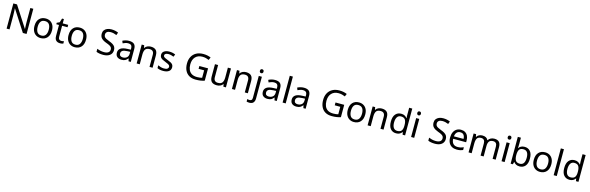

<svg xmlns="http://www.w3.org/2000/svg" viewBox="125 -2889 16144 5258"><g transform="rotate(15 8197.5 -260.0)"><path d="M663 0H558L176 -593H172Q174 -558 177 -506Q180 -454 180 -399V0H97V-714H201L582 -123H586Q585 -139 583.5 -171Q582 -203 580.5 -241Q579 -279 579 -311V-714H663Z M1311 -269Q1311 -136 1243.5 -63Q1176 10 1061 10Q990 10 934.5 -22.5Q879 -55 847 -117.5Q815 -180 815 -269Q815 -402 882 -474Q949 -546 1064 -546Q1137 -546 1192.5 -513.5Q1248 -481 1279.5 -419.5Q1311 -358 1311 -269ZM906 -269Q906 -174 943.5 -118.5Q981 -63 1063 -63Q1144 -63 1182 -118.5Q1220 -174 1220 -269Q1220 -364 1182 -418Q1144 -472 1062 -472Q980 -472 943 -418Q906 -364 906 -269Z M1629 -62Q1649 -62 1670 -65.5Q1691 -69 1704 -73V-6Q1690 1 1664 5.5Q1638 10 1614 10Q1572 10 1536.5 -4.5Q1501 -19 1479 -55Q1457 -91 1457 -156V-468H1381V-510L1458 -545L1493 -659H1545V-536H1700V-468H1545V-158Q1545 -109 1568.5 -85.5Q1592 -62 1629 -62Z M2277 -269Q2277 -136 2209.5 -63Q2142 10 2027 10Q1956 10 1900.5 -22.5Q1845 -55 1813 -117.5Q1781 -180 1781 -269Q1781 -402 1848 -474Q1915 -546 2030 -546Q2103 -546 2158.5 -513.5Q2214 -481 2245.5 -419.5Q2277 -358 2277 -269ZM1872 -269Q1872 -174 1909.5 -118.5Q1947 -63 2029 -63Q2110 -63 2148 -118.5Q2186 -174 2186 -269Q2186 -364 2148 -418Q2110 -472 2028 -472Q1946 -472 1909 -418Q1872 -364 1872 -269Z M3091 -191Q3091 -96 3022 -43Q2953 10 2836 10Q2776 10 2725 1Q2674 -8 2640 -24V-110Q2676 -94 2729.5 -81Q2783 -68 2840 -68Q2920 -68 2960.5 -99Q3001 -130 3001 -183Q3001 -218 2986 -242Q2971 -266 2934.5 -286.5Q2898 -307 2833 -330Q2742 -363 2695.5 -411Q2649 -459 2649 -542Q2649 -599 2678 -639.5Q2707 -680 2758.5 -702Q2810 -724 2877 -724Q2936 -724 2985 -713Q3034 -702 3074 -684L3046 -607Q3009 -623 2965.5 -634Q2922 -645 2875 -645Q2808 -645 2774 -616.5Q2740 -588 2740 -541Q2740 -505 2755 -481Q2770 -457 2804 -438Q2838 -419 2896 -397Q2959 -374 3002.5 -347.5Q3046 -321 3068.5 -284Q3091 -247 3091 -191Z M3426 -545Q3524 -545 3571 -502Q3618 -459 3618 -365V0H3554L3537 -76H3533Q3498 -32 3459.5 -11Q3421 10 3353 10Q3280 10 3232 -28.5Q3184 -67 3184 -149Q3184 -229 3247 -272.5Q3310 -316 3441 -320L3532 -323V-355Q3532 -422 3503 -448Q3474 -474 3421 -474Q3379 -474 3341 -461.5Q3303 -449 3270 -433L3243 -499Q3278 -518 3326 -531.5Q3374 -545 3426 -545ZM3452 -259Q3352 -255 3313.5 -227Q3275 -199 3275 -148Q3275 -103 3302.5 -82Q3330 -61 3373 -61Q3441 -61 3486 -98.5Q3531 -136 3531 -214V-262Z M4042 -546Q4138 -546 4187 -499.5Q4236 -453 4236 -349V0H4149V-343Q4149 -472 4029 -472Q3940 -472 3906 -422Q3872 -372 3872 -278V0H3784V-536H3855L3868 -463H3873Q3899 -505 3945 -525.5Q3991 -546 4042 -546Z M4751 -148Q4751 -70 4693 -30Q4635 10 4537 10Q4481 10 4440.5 1Q4400 -8 4369 -24V-104Q4401 -88 4446.5 -74.5Q4492 -61 4539 -61Q4606 -61 4636 -82.5Q4666 -104 4666 -140Q4666 -160 4655 -176Q4644 -192 4615.5 -208Q4587 -224 4534 -244Q4482 -264 4445 -284Q4408 -304 4388 -332Q4368 -360 4368 -404Q4368 -472 4423.5 -509Q4479 -546 4569 -546Q4618 -546 4660.5 -536.5Q4703 -527 4740 -510L4710 -440Q4676 -454 4639 -464Q4602 -474 4563 -474Q4509 -474 4480.5 -456.5Q4452 -439 4452 -409Q4452 -387 4465 -371.5Q4478 -356 4508.5 -341.5Q4539 -327 4590 -307Q4641 -288 4677 -268Q4713 -248 4732 -219.5Q4751 -191 4751 -148Z M5461 -377H5708V-27Q5650 -8 5591 1Q5532 10 5457 10Q5346 10 5270 -34.5Q5194 -79 5154.5 -161.5Q5115 -244 5115 -357Q5115 -469 5159 -551Q5203 -633 5285.5 -678.5Q5368 -724 5485 -724Q5545 -724 5598.5 -713Q5652 -702 5698 -682L5664 -604Q5626 -621 5578.5 -633Q5531 -645 5480 -645Q5352 -645 5280.5 -568Q5209 -491 5209 -357Q5209 -272 5236.5 -206.5Q5264 -141 5323 -104.5Q5382 -68 5478 -68Q5525 -68 5558 -73Q5591 -78 5618 -85V-297H5461Z M6315 -536V0H6243L6230 -71H6226Q6200 -29 6154 -9.5Q6108 10 6056 10Q5959 10 5910 -36.5Q5861 -83 5861 -185V-536H5950V-191Q5950 -63 6069 -63Q6158 -63 6192.5 -113Q6227 -163 6227 -257V-536Z M6743 -546Q6839 -546 6888 -499.5Q6937 -453 6937 -349V0H6850V-343Q6850 -472 6730 -472Q6641 -472 6607 -422Q6573 -372 6573 -278V0H6485V-536H6556L6569 -463H6574Q6600 -505 6646 -525.5Q6692 -546 6743 -546Z M7096 -681Q7096 -710 7111 -723.5Q7126 -737 7148 -737Q7168 -737 7183.5 -723.5Q7199 -710 7199 -681Q7199 -653 7183.5 -639Q7168 -625 7148 -625Q7126 -625 7111 -639Q7096 -653 7096 -681ZM7040 240Q7015 240 6996 236.5Q6977 233 6963 228V157Q6978 161 6994 164Q7010 167 7029 167Q7061 167 7082 149.5Q7103 132 7103 83V-536H7191V80Q7191 155 7155 197.5Q7119 240 7040 240Z M7564 -545Q7662 -545 7709 -502Q7756 -459 7756 -365V0H7692L7675 -76H7671Q7636 -32 7597.5 -11Q7559 10 7491 10Q7418 10 7370 -28.5Q7322 -67 7322 -149Q7322 -229 7385 -272.5Q7448 -316 7579 -320L7670 -323V-355Q7670 -422 7641 -448Q7612 -474 7559 -474Q7517 -474 7479 -461.5Q7441 -449 7408 -433L7381 -499Q7416 -518 7464 -531.5Q7512 -545 7564 -545ZM7590 -259Q7490 -255 7451.5 -227Q7413 -199 7413 -148Q7413 -103 7440.5 -82Q7468 -61 7511 -61Q7579 -61 7624 -98.5Q7669 -136 7669 -214V-262Z M8010 0H7922V-760H8010Z M8383 -545Q8481 -545 8528 -502Q8575 -459 8575 -365V0H8511L8494 -76H8490Q8455 -32 8416.5 -11Q8378 10 8310 10Q8237 10 8189 -28.5Q8141 -67 8141 -149Q8141 -229 8204 -272.5Q8267 -316 8398 -320L8489 -323V-355Q8489 -422 8460 -448Q8431 -474 8378 -474Q8336 -474 8298 -461.5Q8260 -449 8227 -433L8200 -499Q8235 -518 8283 -531.5Q8331 -545 8383 -545ZM8409 -259Q8309 -255 8270.5 -227Q8232 -199 8232 -148Q8232 -103 8259.5 -82Q8287 -61 8330 -61Q8398 -61 8443 -98.5Q8488 -136 8488 -214V-262Z M9321 -377H9568V-27Q9510 -8 9451 1Q9392 10 9317 10Q9206 10 9130 -34.5Q9054 -79 9014.5 -161.5Q8975 -244 8975 -357Q8975 -469 9019 -551Q9063 -633 9145.5 -678.5Q9228 -724 9345 -724Q9405 -724 9458.5 -713Q9512 -702 9558 -682L9524 -604Q9486 -621 9438.5 -633Q9391 -645 9340 -645Q9212 -645 9140.5 -568Q9069 -491 9069 -357Q9069 -272 9096.5 -206.5Q9124 -141 9183 -104.5Q9242 -68 9338 -68Q9385 -68 9418 -73Q9451 -78 9478 -85V-297H9321Z M10193 -269Q10193 -136 10125.5 -63Q10058 10 9943 10Q9872 10 9816.5 -22.5Q9761 -55 9729 -117.5Q9697 -180 9697 -269Q9697 -402 9764 -474Q9831 -546 9946 -546Q10019 -546 10074.5 -513.5Q10130 -481 10161.5 -419.5Q10193 -358 10193 -269ZM9788 -269Q9788 -174 9825.5 -118.5Q9863 -63 9945 -63Q10026 -63 10064 -118.5Q10102 -174 10102 -269Q10102 -364 10064 -418Q10026 -472 9944 -472Q9862 -472 9825 -418Q9788 -364 9788 -269Z M10590 -546Q10686 -546 10735 -499.5Q10784 -453 10784 -349V0H10697V-343Q10697 -472 10577 -472Q10488 -472 10454 -422Q10420 -372 10420 -278V0H10332V-536H10403L10416 -463H10421Q10447 -505 10493 -525.5Q10539 -546 10590 -546Z M11140 10Q11040 10 10980 -59.5Q10920 -129 10920 -267Q10920 -405 10980.5 -475.5Q11041 -546 11141 -546Q11203 -546 11242.5 -523Q11282 -500 11307 -467H11313Q11312 -480 11309.5 -505.5Q11307 -531 11307 -546V-760H11395V0H11324L11311 -72H11307Q11283 -38 11243 -14Q11203 10 11140 10ZM11154 -63Q11239 -63 11273.5 -109.5Q11308 -156 11308 -250V-266Q11308 -366 11275 -419.5Q11242 -473 11153 -473Q11082 -473 11046.5 -416.5Q11011 -360 11011 -265Q11011 -169 11046.5 -116Q11082 -63 11154 -63Z M11610 -737Q11630 -737 11645.5 -723.5Q11661 -710 11661 -681Q11661 -653 11645.5 -639Q11630 -625 11610 -625Q11588 -625 11573 -639Q11558 -653 11558 -681Q11558 -710 11573 -723.5Q11588 -737 11610 -737ZM11653 -536V0H11565V-536Z M12498 -191Q12498 -96 12429 -43Q12360 10 12243 10Q12183 10 12132 1Q12081 -8 12047 -24V-110Q12083 -94 12136.5 -81Q12190 -68 12247 -68Q12327 -68 12367.5 -99Q12408 -130 12408 -183Q12408 -218 12393 -242Q12378 -266 12341.5 -286.5Q12305 -307 12240 -330Q12149 -363 12102.5 -411Q12056 -459 12056 -542Q12056 -599 12085 -639.5Q12114 -680 12165.5 -702Q12217 -724 12284 -724Q12343 -724 12392 -713Q12441 -702 12481 -684L12453 -607Q12416 -623 12372.5 -634Q12329 -645 12282 -645Q12215 -645 12181 -616.5Q12147 -588 12147 -541Q12147 -505 12162 -481Q12177 -457 12211 -438Q12245 -419 12303 -397Q12366 -374 12409.5 -347.5Q12453 -321 12475.5 -284Q12498 -247 12498 -191Z M12837 -546Q12906 -546 12955.5 -516Q13005 -486 13031.5 -431.5Q13058 -377 13058 -304V-251H12691Q12693 -160 12737.5 -112.5Q12782 -65 12862 -65Q12913 -65 12952.5 -74.5Q12992 -84 13034 -102V-25Q12993 -7 12953 1.5Q12913 10 12858 10Q12782 10 12723.5 -21Q12665 -52 12632.5 -113.5Q12600 -175 12600 -264Q12600 -352 12629.5 -415Q12659 -478 12712.5 -512Q12766 -546 12837 -546ZM12836 -474Q12773 -474 12736.5 -433.5Q12700 -393 12693 -321H12966Q12965 -389 12934 -431.5Q12903 -474 12836 -474Z M13782 -546Q13873 -546 13918 -499.5Q13963 -453 13963 -349V0H13876V-345Q13876 -472 13767 -472Q13689 -472 13655.5 -427Q13622 -382 13622 -296V0H13535V-345Q13535 -472 13425 -472Q13344 -472 13313 -422Q13282 -372 13282 -278V0H13194V-536H13265L13278 -463H13283Q13308 -505 13350.5 -525.5Q13393 -546 13441 -546Q13567 -546 13605 -456H13610Q13637 -502 13683.5 -524Q13730 -546 13782 -546Z M14174 -737Q14194 -737 14209.5 -723.5Q14225 -710 14225 -681Q14225 -653 14209.5 -639Q14194 -625 14174 -625Q14152 -625 14137 -639Q14122 -653 14122 -681Q14122 -710 14137 -723.5Q14152 -737 14174 -737ZM14217 -536V0H14129V-536Z M14475 -575Q14475 -541 14473.5 -511.5Q14472 -482 14470 -465H14475Q14498 -499 14538 -522Q14578 -545 14641 -545Q14741 -545 14801.5 -475.5Q14862 -406 14862 -268Q14862 -130 14801 -60Q14740 10 14641 10Q14578 10 14538 -13Q14498 -36 14475 -68H14468L14450 0H14387V-760H14475ZM14626 -472Q14541 -472 14508 -423Q14475 -374 14475 -271V-267Q14475 -168 14507.5 -115.5Q14540 -63 14628 -63Q14700 -63 14735.5 -116Q14771 -169 14771 -269Q14771 -472 14626 -472Z M15468 -269Q15468 -136 15400.5 -63Q15333 10 15218 10Q15147 10 15091.5 -22.5Q15036 -55 15004 -117.5Q14972 -180 14972 -269Q14972 -402 15039 -474Q15106 -546 15221 -546Q15294 -546 15349.5 -513.5Q15405 -481 15436.5 -419.5Q15468 -358 15468 -269ZM15063 -269Q15063 -174 15100.5 -118.5Q15138 -63 15220 -63Q15301 -63 15339 -118.5Q15377 -174 15377 -269Q15377 -364 15339 -418Q15301 -472 15219 -472Q15137 -472 15100 -418Q15063 -364 15063 -269Z M15695 0H15607V-760H15695Z M16055 10Q15955 10 15895 -59.5Q15835 -129 15835 -267Q15835 -405 15895.5 -475.5Q15956 -546 16056 -546Q16118 -546 16157.5 -523Q16197 -500 16222 -467H16228Q16227 -480 16224.5 -505.5Q16222 -531 16222 -546V-760H16310V0H16239L16226 -72H16222Q16198 -38 16158 -14Q16118 10 16055 10ZM16069 -63Q16154 -63 16188.5 -109.5Q16223 -156 16223 -250V-266Q16223 -366 16190 -419.5Q16157 -473 16068 -473Q15997 -473 15961.5 -416.5Q15926 -360 15926 -265Q15926 -169 15961.5 -116Q15997 -63 16069 -63Z"/></g></svg>

Font: Noto Sans Gunjala Gondi Semibold
Style: Regular
Weight: 600
Designer: Ek Type
Foundry: Ek Type
Version: Version 1.004; ttfautohint (v1.8.4.7-5d5b)